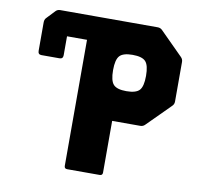

<svg xmlns="http://www.w3.org/2000/svg" viewBox="-76 -744 845 823"><g transform="rotate(10 347.0 -333.0)"><path d="M75 -462.5Q60 -462.5 60 -478.5V-601.5Q60 -614.5 66.5 -621.5L101.5 -658.5Q109 -666.5 121 -666.5H268.5V-561H169V-478.5Q169 -462.5 153.5 -462.5ZM268.5 0Q256 0 256 -12.5V-654Q256 -666.5 268.5 -666.5H545Q557 -666.5 565 -658.5L665 -558.5Q673.5 -550 673.5 -538.5V-366Q673.5 -354 665 -346L565 -246Q557 -237.5 545 -237.5H422.5V-12.5Q422.5 0 410 0ZM460 -373.5Q501.5 -373.5 516.8 -390Q532 -406.5 532 -452.5Q532 -498.5 516.8 -515Q501.5 -531.5 460 -531.5Q419 -531.5 403.8 -515Q388.5 -498.5 388.5 -452.5Q388.5 -406.5 403.8 -390Q419 -373.5 460 -373.5Z"/></g></svg>

Font: Jaro
Style: Regular
Weight: 400
Designer: Agyei Archer, Celine Hurka, Mirko Velimirović
Version: Version 1.000